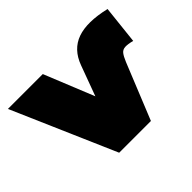

<svg xmlns="http://www.w3.org/2000/svg" viewBox="-126 -761 958 958"><g transform="rotate(-45 353.0 -281.5)"><path d="M235 0 -3 -547H243L350 -283L409 -443Q439 -525 510.5 -550.5Q582 -576 701 -548L679 -345Q648 -353 630 -352Q612 -351 601.5 -338Q591 -325 579 -296L459 0Z"/></g></svg>

Font: Montserrat Black
Style: Regular
Weight: 900
Designer: Julieta Ulanovsky
Foundry: Julieta Ulanovsky
Version: Version 9.000; ttfautohint (v1.8.4.7-5d5b)